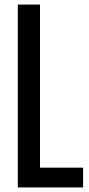

<svg xmlns="http://www.w3.org/2000/svg" viewBox="-20 -820 391 840"><path d="M58 0V-800H155V-86.5H343.5V0Z"/></svg>

Font: Big Shoulders Text Thin SemiBold
Style: Regular
Weight: 600
Version: Version 2.002